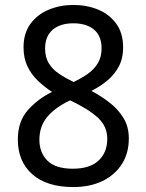

<svg xmlns="http://www.w3.org/2000/svg" viewBox="-20 -745 591 775"><path d="M276 10Q169 10 110.5 -41.5Q52 -93 52 -182Q52 -255 92.5 -300.5Q133 -346 190 -374Q158 -395 132 -420Q106 -445 90.5 -478Q75 -511 75 -554Q75 -611 103 -649Q131 -687 177 -706Q223 -725 276 -725Q331 -725 376.5 -706Q422 -687 449.5 -649Q477 -611 477 -553Q477 -510 460 -477.5Q443 -445 414.5 -421Q386 -397 349 -378Q387 -358 421.5 -331.5Q456 -305 478 -269.5Q500 -234 500 -186Q500 -126 471.5 -82Q443 -38 393 -14Q343 10 276 10ZM274 -64Q343 -64 378 -97Q413 -130 413 -185Q413 -235 375 -270Q337 -305 263 -340Q202 -311 170.5 -273Q139 -235 139 -181Q139 -129 171.5 -96.5Q204 -64 274 -64ZM277 -414Q309 -429 334.5 -447Q360 -465 375 -490Q390 -515 390 -550Q390 -600 359.5 -625.5Q329 -651 275 -651Q241 -651 215.5 -639.5Q190 -628 176 -605.5Q162 -583 162 -550Q162 -514 177 -489.5Q192 -465 218 -447.5Q244 -430 277 -414Z"/></svg>

Font: uoriya85
Style: Book
Weight: 400
Designer: Jelle Bosma - Monotype Design Team
Foundry: Monotype Imaging Inc.
Version: Version 2.003